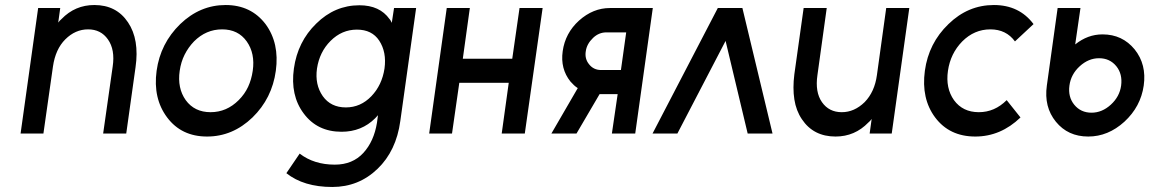

<svg xmlns="http://www.w3.org/2000/svg" viewBox="-20 -532 4585 765"><path d="M483 0 520 -264Q528 -319 520.5 -364Q513 -409 490 -443Q444 -512 356 -512Q279 -512 225 -456Q221 -453 218 -449.5Q215 -446 212 -442L220 -500H132L62 0H153L191 -267Q201 -336 240 -375Q280 -415 331 -415Q382 -415 410 -375Q439 -334 429 -267L391 0Z M879 -512Q777 -512 698 -436Q619 -359 604 -250Q589 -140 646 -64Q703 12 805 12Q907 12 986 -64Q1064 -140 1079 -250Q1094 -360 1038 -436Q980 -512 879 -512ZM865 -415Q929 -415 963 -367Q997 -319 987 -250Q982 -215 968.5 -186Q955 -157 931 -133Q883 -85 819 -85Q755 -85 720 -133Q686 -181 696 -250Q701 -285 715.5 -314Q730 -343 753 -367Q801 -415 865 -415Z M1402 -414Q1462 -414 1491 -370Q1521 -324 1512 -259Q1502 -193 1460 -149Q1417 -104 1358 -104Q1298 -104 1266 -149Q1234 -195 1243 -259Q1253 -325 1297 -369Q1342 -414 1402 -414ZM1412 -511Q1314 -511 1240 -438Q1166 -366 1151 -259Q1136 -152 1190 -80Q1244 -7 1341 -7Q1421 -7 1475 -61Q1478 -64 1480.5 -67Q1483 -70 1486 -73L1482 -43Q1470 31 1428 77Q1385 124 1314 124Q1231 124 1174 80L1121 158Q1190 213 1304 213Q1409 213 1484 141Q1559 69 1575 -50L1638 -500H1550L1541 -441Q1539 -445 1537 -449Q1535 -453 1532 -456Q1493 -511 1412 -511Z M1690 0H1781L1810 -202H2007L1979 0H2071L2142 -500H2050L2021 -298H1824L1852 -500H1760Z M2282 -181 2177 0H2277L2369 -157Q2371 -157 2372.5 -157Q2374 -157 2376 -157H2441L2418 0H2511L2581 -500H2410Q2343 -500 2287 -450Q2232 -400 2222 -328Q2212 -258 2253 -207Q2260 -199 2267 -192.5Q2274 -186 2282 -181ZM2475 -403 2454 -253H2375Q2345 -253 2327 -276Q2309 -298 2314 -328Q2318 -357 2343 -381Q2366 -403 2396 -403Z M2580 0 2840 -500H2938L3058 0H2959L2871 -369L2679 0Z M3182 -500 3145 -236Q3138 -181 3145 -136Q3152 -91 3175 -57Q3221 12 3309 12Q3386 12 3440 -44Q3444 -47 3447 -50.5Q3450 -54 3453 -58L3445 0H3533L3603 -500H3511L3474 -233Q3465 -166 3425 -125Q3384 -85 3334 -85Q3283 -85 3255 -125Q3227 -165 3237 -233L3274 -500Z M3940 -512Q3837 -512 3759 -436Q3680 -360 3665 -250Q3650 -139 3706 -64Q3763 12 3866 12Q3967 12 4046 -64L3991 -133Q3943 -85 3880 -85Q3816 -85 3781 -133Q3747 -181 3757 -250Q3767 -319 3814 -367Q3862 -415 3926 -415Q3989 -415 4024 -367L4098 -436Q4041 -512 3940 -512Z M4359 -300Q4402 -300 4428 -268Q4453 -237 4447 -191Q4441 -147 4406 -115Q4371 -83 4329 -83Q4286 -83 4260 -115Q4235 -146 4241 -191Q4247 -236 4282 -268Q4317 -300 4359 -300ZM4373 -395Q4343 -395 4316 -385Q4289 -375 4264 -355L4285 -500H4194L4151 -191Q4139 -106 4187 -47Q4235 12 4316 12Q4395 12 4460 -47Q4525 -107 4537 -191Q4549 -275 4501 -335Q4452 -395 4373 -395Z"/></svg>

Font: Unageo
Style: Medium-Italic
Weight: 500
Designer: Richard Sepsi
Foundry: Richard Sepsi
Version: Version 2.000